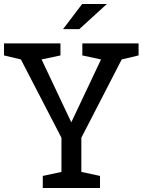

<svg xmlns="http://www.w3.org/2000/svg" viewBox="-23 -936 710 956"><path d="M81 -640 -3 -660V-720H278V-660L184 -640L332 -327L480 -640L387 -660V-720H667V-660L583 -640L382 -250V-80L475 -60V0H190V-60L283 -80V-250ZM386 -916H509L372 -791H291Z"/></svg>

Font: Hermeneus One
Style: Regular
Weight: 400
Designer: Rodrigo Fuenzalida, Pablo Impallari
Foundry: Pablo Impallari, Rodrigo Fuenzalida
Version: Version 1.002; ttfautohint (v0.93) -l 8 -r 50 -G 200 -x 14 -